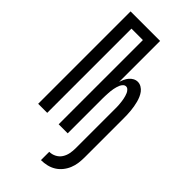

<svg xmlns="http://www.w3.org/2000/svg" viewBox="-290 -801 1080 1080"><g transform="rotate(45 250.0 -261.0)"><path d="M286 213V147Q307 147 326.5 137Q346 127 357.5 109Q369 91 373 70Q377 49 377 28V-281Q377 -290 377 -300Q377 -310 376 -319.5Q375 -329 374 -339Q373 -349 371 -358.5Q369 -368 366.5 -377Q364 -386 360 -395Q356 -404 348.5 -411.5Q341 -419 332 -419Q322 -419 314.5 -411.5Q307 -404 303 -395Q299 -386 296.5 -377Q294 -368 292 -358.5Q290 -349 289 -339Q288 -329 287.5 -319.5Q287 -310 286.5 -300Q286 -290 286 -281V0H214V-670H123V0H51V-735H286V-409Q290 -422 296 -435Q302 -448 311 -459Q320 -470 333 -477Q346 -484 360 -484Q375 -484 388.5 -476Q402 -468 411 -456Q420 -444 426 -430Q432 -416 436 -401Q440 -386 442.5 -371Q445 -356 446.5 -341Q448 -326 448.5 -311Q449 -296 449 -281V28Q449 51 446 74Q443 97 434 119Q425 141 410 159.5Q395 178 375.5 190Q356 202 333 207.5Q310 213 286 213Z"/></g></svg>

Font: Iosevka Custom
Style: Regular
Weight: 400
Monospace: yes
Designer: Belleve Invis
Foundry: Belleve Invis
Version: Version 32.5.0; ttfautohint (v1.8.4)